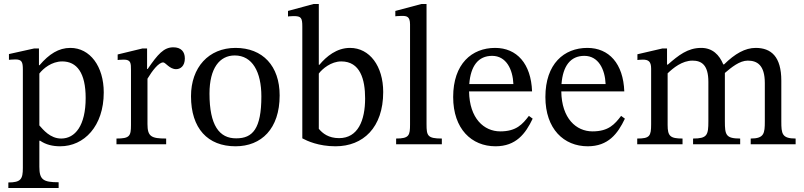

<svg xmlns="http://www.w3.org/2000/svg" viewBox="-20 -726 4046 966"><path d="M275 220V191C197 191 178 178 178 113V-18H182C211 2 245 10 283 10C403 10 502 -91 502 -261C502 -392 433 -485 334 -485C275 -485 227 -454 179 -398H176V-482H151L25 -454V-425C25 -425 44 -427 57 -427C90 -427 95 -414 95 -376V119C95 175 85 192 22 192V220ZM288 -29C232 -29 197 -74 178 -95V-356C197 -381 240 -417 293 -417C367 -417 411 -359 411 -233C411 -94 358 -29 288 -29Z M816 0V-29C741 -29 722 -39 722 -102V-330C746 -370 778 -412 801 -412C813 -412 833 -378 866 -378C888 -378 910 -394 910 -432C910 -466 891 -488 852 -488C804 -488 774 -453 723 -379H720V-482H696L572 -452V-424C572 -424 583 -426 603 -426C639 -426 639 -408 639 -372V-97C639 -41 632 -29 566 -29V0Z M1165 10C1295 10 1387 -78 1387 -246C1387 -394 1302 -485 1165 -485C1030 -485 941 -387 941 -242C941 -80 1025 10 1165 10ZM1169 -30C1083 -29 1034 -96 1034 -255C1034 -383 1085 -447 1161 -447C1250 -447 1295 -364 1295 -241C1295 -78 1251 -30 1169 -30Z M1558 -706 1429 -671V-643C1429 -643 1441 -645 1457 -645C1495 -645 1501 -637 1501 -592V-30C1525 -17 1583 10 1668 10C1807 10 1908 -84 1908 -263C1908 -393 1840 -485 1741 -485C1674 -485 1622 -442 1587 -400H1584V-706ZM1584 -356C1602 -380 1646 -417 1697 -417C1792 -417 1817 -327 1817 -231C1817 -120 1781 -31 1686 -31C1633 -31 1603 -55 1584 -78Z M2203 0V-29C2131 -29 2126 -43 2126 -101V-706H2101L1969 -671V-644C1969 -644 1984 -646 2001 -646C2026 -646 2043 -644 2043 -603V-101C2043 -45 2039 -29 1973 -29V0Z M2473 10C2576 10 2624 -53 2660 -129L2641 -143C2609 -101 2578 -65 2497 -65C2415 -65 2342 -130 2340 -266H2657C2652 -406 2580 -485 2471 -485C2354 -485 2260 -405 2260 -238C2260 -77 2353 10 2473 10ZM2341 -303C2348 -394 2386 -445 2456 -445C2527 -445 2560 -377 2563 -303Z M2937 10C3040 10 3088 -53 3124 -129L3105 -143C3073 -101 3042 -65 2961 -65C2879 -65 2806 -130 2804 -266H3121C3116 -406 3044 -485 2935 -485C2818 -485 2724 -405 2724 -238C2724 -77 2817 10 2937 10ZM2805 -303C2812 -394 2850 -445 2920 -445C2991 -445 3024 -377 3027 -303Z M3704 0V-29C3632 -29 3627 -47 3627 -116V-359C3660 -387 3701 -421 3742 -421C3789 -421 3828 -399 3828 -308V-116C3828 -55 3825 -29 3757 -29V0H3983V-29C3914 -29 3911 -53 3911 -116V-320C3911 -441 3860 -485 3782 -485C3729 -485 3678 -456 3623 -402H3619C3599 -450 3565 -485 3508 -485C3440 -485 3394 -448 3340 -401H3336V-482H3312L3187 -453V-424C3187 -424 3199 -426 3214 -426C3242 -426 3256 -417 3256 -381V-101C3256 -41 3249 -29 3186 -29V0H3414V-29C3352 -29 3339 -41 3339 -97V-357C3367 -384 3412 -421 3464 -421C3510 -421 3544 -399 3544 -314V-116C3544 -46 3538 -29 3467 -29V0Z"/></svg>

Font: STIX Two Text
Style: Regular
Weight: 400
Designer: Ross Mills, John Hudson & Paul Hanslow, Tiro Typeworks Ltd; with prior portions MicroPress Inc., and Coen Hoffman.
Foundry: Tiro Typeworks Ltd
Version: Version 2.13 b171